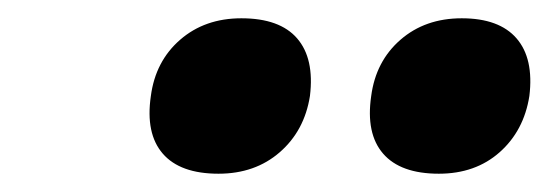

<svg xmlns="http://www.w3.org/2000/svg" viewBox="-20 -816 600 210"><path d="M460 -626Q418 -626 399 -648Q380 -670 386 -711Q391 -749 418 -772.5Q445 -796 485 -796Q526 -796 545 -774Q564 -752 559 -711Q553 -673 526.5 -649.5Q500 -626 460 -626ZM219 -626Q177 -626 158 -648Q139 -670 145 -711Q150 -749 177 -772.5Q204 -796 244 -796Q286 -796 305 -774Q324 -752 319 -711Q313 -673 286 -649.5Q259 -626 219 -626Z"/></svg>

Font: Lexend
Style: Bold Italic
Weight: 700
Italic angle: -8.13011°
Designer: Bonnie Shaver-Troup, Thomas Jockin
Foundry: Lexend
Version: Version 1.007